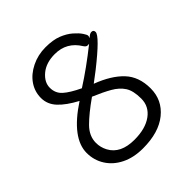

<svg xmlns="http://www.w3.org/2000/svg" viewBox="-198 -846 996 996"><g transform="rotate(-45 300.0 -347.5)"><path d="M281 17Q213 17 162.5 -8Q112 -33 84.5 -76.5Q57 -120 57 -173Q57 -282 222 -390Q158 -424 124.5 -460Q91 -496 91 -542.5Q91 -589 117 -627Q143 -665 190.5 -688.5Q238 -712 293.5 -712Q349 -712 385 -697.5Q421 -683 445 -662Q469 -641 481 -623Q493 -605 493 -598Q493 -591 489 -583Q506 -600 518 -600Q534 -600 534 -584Q534 -555 395 -445Q362 -419 337 -401Q430 -366 479.5 -313.5Q529 -261 529 -175.5Q529 -90 463 -36.5Q397 17 281 17ZM281 -46Q362 -46 409.5 -80.5Q457 -115 457 -172.5Q457 -230 437 -261Q417 -292 378.5 -314Q340 -336 283 -360Q209 -308 168.5 -267Q128 -226 128 -176Q128 -143 144 -113Q180 -46 281 -46ZM277 -428Q368 -486 467 -565Q465 -564 455 -564Q445 -564 436 -578Q390 -653 303 -653Q239 -653 200 -620.5Q161 -588 161 -547.5Q161 -507 189.5 -481.5Q218 -456 277 -428Z"/></g></svg>

Font: LXGW WenKai TC
Style: Regular
Weight: 400
Designer: LXGW / Fontworks Inc.
Foundry: LXGW / Fontworks Inc.
Version: Version 1.330